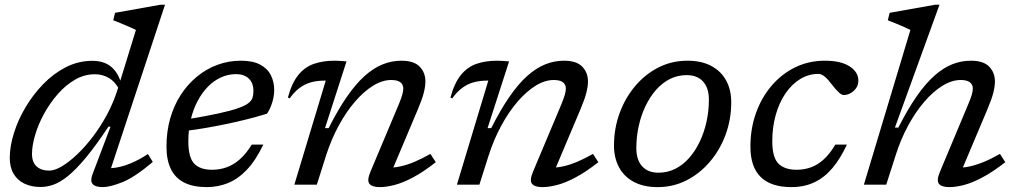

<svg xmlns="http://www.w3.org/2000/svg" viewBox="-20 -756 4161 786"><path d="M472 -382Q453.5 -420 427 -436Q400.5 -452 368.5 -452Q325.5 -452 287 -429.8Q248.5 -407.5 216.2 -370.5Q184 -333.5 160.2 -290Q136.5 -246.5 123.8 -203.2Q111 -160 111 -125.5Q111 -91.5 130 -74.5Q149 -57.5 181 -57.5Q204 -57.5 234 -75.5Q264 -93.5 297 -125Q330 -156.5 361.5 -198.2Q393 -240 418.8 -288.2Q444.5 -336.5 460.5 -387L536.5 -633.5Q527.5 -638 511 -645.2Q494.5 -652.5 476.2 -660Q458 -667.5 443.5 -673L451 -703.5L636 -736.5H655.5L424.5 -37.5L405 -68Q427.5 -65.5 455.8 -70Q484 -74.5 517 -88.2Q550 -102 585.5 -125.5L605.5 -93Q531 -30 480.5 -10Q430 10 401 10Q370 10 359.2 -2.8Q348.5 -15.5 358.5 -42L432.5 -237.5H424Q372.5 -160 332 -111.2Q291.5 -62.5 259.2 -36.2Q227 -10 199.5 -0.2Q172 9.5 146.5 9.5Q109 9.5 80.5 -4Q52 -17.5 36 -44Q20 -70.5 20 -110Q20 -156.5 36.8 -210.5Q53.5 -264.5 84.5 -316.8Q115.5 -369 157.5 -412.2Q199.5 -455.5 250.2 -481.2Q301 -507 358 -507Q406 -507 435.2 -482.5Q464.5 -458 476.5 -412.5Z M945.5 -452.5Q914 -452.5 884.8 -439.2Q855.5 -426 831.2 -401.2Q807 -376.5 789 -342.5Q771 -308.5 761 -266.8Q751 -225 751 -178Q751 -111.5 775 -86.2Q799 -61 848.5 -61Q879.5 -61 908 -71.2Q936.5 -81.5 962.2 -104.2Q988 -127 1010.5 -164H1058Q1026.5 -98.5 990 -60.5Q953.5 -22.5 912.5 -6.2Q871.5 10 826.5 10Q771.5 10 734.8 -8.2Q698 -26.5 679.8 -63.5Q661.5 -100.5 661.5 -156Q661.5 -217.5 676.8 -271Q692 -324.5 720.2 -368Q748.5 -411.5 786.8 -442.8Q825 -474 870.5 -490.8Q916 -507.5 966.5 -507.5Q1015.5 -507.5 1045.5 -491.2Q1075.5 -475 1089 -447.8Q1102.5 -420.5 1102.5 -387.5Q1102.5 -362 1094.2 -335.8Q1086 -309.5 1073 -290.5Q1031.5 -278 989 -267.2Q946.5 -256.5 904 -247.8Q861.5 -239 820.8 -232Q780 -225 742.5 -220.5L745.5 -267.5Q823.5 -280.5 874 -291.5Q924.5 -302.5 953.8 -312.8Q983 -323 996.5 -333.5Q1010 -344 1013.8 -356.2Q1017.5 -368.5 1017.5 -384Q1017.5 -405 1009.2 -420.2Q1001 -435.5 985.2 -444Q969.5 -452.5 945.5 -452.5Z M1166 -353.5 1158.5 -356.5Q1174.5 -416 1201.2 -449Q1228 -482 1265.5 -494.8Q1303 -507.5 1349.5 -507.5Q1357.5 -507.5 1365.5 -507Q1373.5 -506.5 1381.8 -506Q1390 -505.5 1398.5 -504.5L1310.5 -231.5H1325.5Q1363.5 -307 1400 -359.8Q1436.5 -412.5 1472.8 -445Q1509 -477.5 1546.5 -492.5Q1584 -507.5 1623 -507.5Q1674.5 -507.5 1698 -483.2Q1721.5 -459 1721.5 -422.5Q1721.5 -403 1715 -376.8Q1708.5 -350.5 1690.5 -308L1578 -41.5L1569.5 -70Q1592.5 -69 1619 -74.8Q1645.5 -80.5 1676.2 -93.2Q1707 -106 1742 -126L1764 -92Q1713 -52 1671 -29.8Q1629 -7.5 1595.2 1.2Q1561.5 10 1535 10Q1503 10 1492.2 -3.8Q1481.5 -17.5 1496.5 -53L1613 -330Q1623 -354.5 1627 -369Q1631 -383.5 1631 -394Q1631 -409.5 1619.2 -419Q1607.5 -428.5 1581.5 -428.5Q1545 -428.5 1506.8 -404.8Q1468.5 -381 1432.5 -339Q1396.5 -297 1366.2 -241Q1336 -185 1315 -120L1277 0H1185L1313.5 -426Q1313 -426 1311.2 -426Q1309.5 -426 1308.5 -426Q1278.5 -426 1253.2 -419Q1228 -412 1206.5 -396Q1185 -380 1166 -353.5Z M1831.5 -353.5 1824 -356.5Q1840 -416 1866.8 -449Q1893.5 -482 1931 -494.8Q1968.5 -507.5 2015 -507.5Q2023 -507.5 2031 -507Q2039 -506.5 2047.2 -506Q2055.5 -505.5 2064 -504.5L1976 -231.5H1991Q2029 -307 2065.5 -359.8Q2102 -412.5 2138.2 -445Q2174.5 -477.5 2212 -492.5Q2249.5 -507.5 2288.5 -507.5Q2340 -507.5 2363.5 -483.2Q2387 -459 2387 -422.5Q2387 -403 2380.5 -376.8Q2374 -350.5 2356 -308L2243.5 -41.5L2235 -70Q2258 -69 2284.5 -74.8Q2311 -80.5 2341.8 -93.2Q2372.5 -106 2407.5 -126L2429.5 -92Q2378.5 -52 2336.5 -29.8Q2294.5 -7.5 2260.8 1.2Q2227 10 2200.5 10Q2168.5 10 2157.8 -3.8Q2147 -17.5 2162 -53L2278.5 -330Q2288.5 -354.5 2292.5 -369Q2296.5 -383.5 2296.5 -394Q2296.5 -409.5 2284.8 -419Q2273 -428.5 2247 -428.5Q2210.5 -428.5 2172.2 -404.8Q2134 -381 2098 -339Q2062 -297 2031.8 -241Q2001.5 -185 1980.5 -120L1942.5 0H1850.5L1979 -426Q1978.5 -426 1976.8 -426Q1975 -426 1974 -426Q1944 -426 1918.8 -419Q1893.5 -412 1872 -396Q1850.5 -380 1831.5 -353.5Z M2794 -507.5Q2852 -507.5 2892 -486Q2932 -464.5 2952.8 -426.2Q2973.5 -388 2973.5 -337.5Q2973.5 -267.5 2950.5 -205Q2927.5 -142.5 2886.2 -94Q2845 -45.5 2790.5 -17.8Q2736 10 2673 10Q2614.5 10 2574.5 -11.5Q2534.5 -33 2514 -71.5Q2493.5 -110 2493.5 -160Q2493.5 -230 2516.5 -292.8Q2539.5 -355.5 2580.5 -404Q2621.5 -452.5 2676 -480Q2730.5 -507.5 2794 -507.5ZM2675.5 -49Q2712.5 -49 2744.5 -65Q2776.5 -81 2801.8 -110Q2827 -139 2845 -177Q2863 -215 2872.5 -258.8Q2882 -302.5 2882 -348.5Q2882 -396 2858.2 -422.2Q2834.5 -448.5 2791 -448.5Q2754 -448.5 2722.2 -432.5Q2690.5 -416.5 2665.2 -387.5Q2640 -358.5 2622 -320.5Q2604 -282.5 2594.5 -239Q2585 -195.5 2585 -149.5Q2585 -101.5 2608.8 -75.2Q2632.5 -49 2675.5 -49Z M3331 -453.5Q3290 -453.5 3255.5 -432.2Q3221 -411 3195.2 -373Q3169.5 -335 3155.5 -285Q3141.5 -235 3141.5 -178Q3141.5 -111.5 3166.8 -86.2Q3192 -61 3241.5 -61Q3272 -61 3299.8 -71Q3327.5 -81 3352.5 -103.8Q3377.5 -126.5 3399.5 -164H3447Q3420.5 -107 3388 -68.2Q3355.5 -29.5 3314 -9.8Q3272.5 10 3219.5 10Q3137 10 3094.5 -31Q3052 -72 3052 -156Q3052 -229.5 3074.8 -293.2Q3097.5 -357 3138.8 -405.2Q3180 -453.5 3235.5 -480.5Q3291 -507.5 3356.5 -507.5Q3422.5 -507.5 3458.2 -484.2Q3494 -461 3494 -426Q3494 -401.5 3475.2 -384.2Q3456.5 -367 3435 -367Q3426 -366.5 3413.8 -377.8Q3401.5 -389 3385.5 -410Q3369.5 -431.5 3356 -442.5Q3342.5 -453.5 3331 -453.5Z M3646.5 -120 3608 0H3516.5L3707 -633.5Q3698 -638 3681.8 -645.2Q3665.5 -652.5 3647.2 -660Q3629 -667.5 3614.5 -673L3622 -703.5L3807 -736.5H3826L3643.5 -233.5H3657.5Q3696 -309 3732.2 -361.2Q3768.5 -413.5 3804.8 -445.8Q3841 -478 3878 -492.8Q3915 -507.5 3954.5 -507.5Q4006 -507.5 4029.5 -483.2Q4053 -459 4053 -422.5Q4053 -403 4046.5 -376.8Q4040 -350.5 4022 -308L3909.5 -41.5L3901 -70Q3923.5 -69 3950 -74.8Q3976.5 -80.5 4007.5 -93.2Q4038.5 -106 4073.5 -126L4095.5 -92Q4044 -52 4002 -29.8Q3960 -7.5 3926.5 1.2Q3893 10 3866.5 10Q3834 10 3823.5 -3.8Q3813 -17.5 3828 -53L3944 -330Q3954.5 -354.5 3958.5 -369Q3962.5 -383.5 3962.5 -394Q3962.5 -409.5 3950.5 -419Q3938.5 -428.5 3913 -428.5Q3876.5 -428.5 3838 -404.8Q3799.5 -381 3763.5 -339Q3727.5 -297 3697.2 -241Q3667 -185 3646.5 -120Z"/></svg>

Font: Newsreader 8pt
Style: Italic
Weight: 400
Italic angle: -17°
Version: Version 1.003